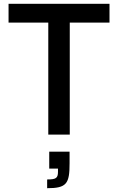

<svg xmlns="http://www.w3.org/2000/svg" viewBox="-20 -708 621 1010"><path d="M234 -589V0H347V-589H556V-688H25V-589ZM228 236V282C331 282 346 258 346 151V90H239V179H285V196C285 230 273 236 228 236Z"/></svg>

Font: Saira UNSAM Medium
Style: Regular
Weight: 500
Designer: Hector Gatti with collaboration of the Omnibus-Type team
Foundry: Omnibus-Type
Version: Version 0.072;PS 000.072;hotconv 1.0.88;makeotf.lib2.5.64775